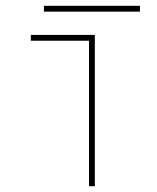

<svg xmlns="http://www.w3.org/2000/svg" viewBox="-20 -640 540 660"><path d="M286 0V-500H86V-520H306V0ZM131 -600V-620H461V-600Z"/></svg>

Font: M PLUS 1 Code Thin
Style: Regular
Weight: 250
Designer: Coji Morishita
Foundry: UNDERFOREST DESIGN
Version: Version 1.002